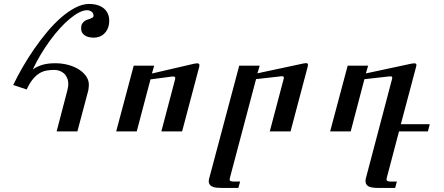

<svg xmlns="http://www.w3.org/2000/svg" viewBox="-20 -655 2213 957"><path d="M143.6 -309.1Q164.1 -323.7 191.2 -331.8Q218.3 -339.8 254.9 -339.8Q289.6 -339.8 320.1 -331.5Q350.6 -323.2 373.5 -308.6Q396.5 -293.9 409.7 -274.4Q422.9 -254.9 422.9 -232.9Q422.9 -228 422.1 -219.2Q421.4 -210.4 420.4 -205.6L365.7 0H262.2L314.5 -199.7Q316.9 -209 318.6 -218Q320.3 -227.1 320.3 -235.8Q320.3 -253.9 314.2 -267.3Q308.1 -280.8 298.1 -289.6Q288.1 -298.3 275.6 -302.5Q263.2 -306.6 250.5 -306.6Q230 -306.6 211.4 -303.2Q192.9 -299.8 175.8 -289.3Q158.7 -278.8 143.1 -259.5Q127.4 -240.2 112.8 -209L45.9 -231.4Q65.9 -273.4 92.5 -319.6Q119.1 -365.7 150.1 -410.6Q181.2 -455.6 215.3 -496.3Q249.5 -537.1 284.9 -567.9Q320.3 -598.6 355.7 -616.9Q391.1 -635.3 423.8 -635.3Q449.2 -635.3 468 -628.9Q486.8 -622.6 499.3 -611.6Q511.7 -600.6 518.1 -585.4Q524.4 -570.3 524.4 -552.2Q524.4 -530.8 517.8 -514.9Q511.2 -499 500.5 -488.3Q489.7 -477.5 476.1 -472.4Q462.4 -467.3 448.2 -467.3Q418.9 -467.3 401.6 -479.2Q384.3 -491.2 384.3 -513.7Q384.3 -527.3 388.9 -535.6Q393.6 -543.9 400.4 -549.1Q407.2 -554.2 415.3 -556.9Q423.3 -559.6 430.2 -562Q437 -564.5 441.7 -567.6Q446.3 -570.8 446.3 -576.7Q446.3 -589.4 436.5 -596.7Q426.8 -604 413.6 -604Q395.5 -604 373.5 -592.5Q351.6 -581.1 327.4 -561Q303.2 -541 278.1 -513.2Q252.9 -485.4 229 -452.6Q205.1 -419.9 183.1 -383.3Q161.1 -346.7 143.6 -309.1Z M973.1 -322.3 887.7 0H784.2L853 -260.7Q856.9 -275.9 837.4 -273.4L730 -259.3L661.6 0H559.1L646.5 -327.6H748.5L737.3 -288.6L949.7 -337.9Q957.5 -339.4 963.4 -339.4Q973.6 -339.4 974.1 -330.1Q974.1 -325.2 973.1 -322.3Z M1513.7 -322.8 1428.2 0H1324.7L1394 -262.2Q1397.5 -276.9 1383.3 -274.9L1256.3 -260.7L1127.4 226.1Q1125.5 231.9 1124.5 238.8Q1124.5 245.1 1129.6 247.6Q1134.8 250 1149.4 250H1176.8L1168 281.7H1085Q1057.6 281.7 1043.9 277.3Q1021 270 1020.5 248.5Q1020.5 240.7 1022.9 233.4L1172.4 -327.6H1274.4L1263.2 -289.6L1493.7 -338.9Q1501 -340.3 1505.9 -340.3Q1514.6 -340.3 1515.1 -332.5Q1515.1 -328.6 1513.7 -322.8Z M2122.1 -36.1 2112.8 0H1968.8L1909.2 226.1Q1906.7 234.9 1906.7 238.8Q1906.7 245.6 1912.1 247.8Q1917.5 250 1930.7 250H1958L1949.7 281.7H1864.7Q1830.1 281.7 1815.9 273.4Q1801.8 265.1 1801.8 247.1Q1801.8 239.7 1803.7 233.4L1934.1 -261.2Q1935.1 -262.7 1935.1 -266.6Q1935.1 -270.5 1933.3 -272.5Q1931.6 -274.4 1925.8 -274.4Q1920.4 -274.4 1918.5 -273.9L1796.4 -260.3L1728 0H1625.5L1712.9 -327.6H1814.9L1803.7 -289.1L2031.2 -337.9Q2036.1 -338.9 2039.6 -338.9Q2043 -338.9 2045.4 -339.4Q2055.2 -339.4 2055.7 -331.5Q2055.7 -327.6 2054.2 -322.8L1978 -36.1Z"/></svg>

Font: Arian Grqi
Style: Regular
Weight: 400
Designer: Ruben Hakobyan (Tarumian)
Foundry: Ruben Hakobyan (Tarumian)
Version: Version 1.003